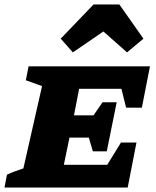

<svg xmlns="http://www.w3.org/2000/svg" viewBox="-44 -834 692 854"><path d="M-24 0 -13 -57Q4 -65 22.5 -72Q41 -79 60 -85L143 -451L71 -477L83 -539H623L587 -355H517L496 -439H308L285 -321H372L412 -379H475L431 -161H369L351 -222H265L240 -101H433L494 -200H563L524 0ZM487 -814 594 -662 521 -601 416 -694 280 -601 226 -662 372 -814Z"/></svg>

Font: Piazzolla SC ExtraBold
Style: Italic
Weight: 800
Italic angle: -11.3°
Designer: Juan Pablo del Peral
Foundry: Huerta Tipografica
Version: Version 1.330